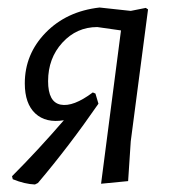

<svg xmlns="http://www.w3.org/2000/svg" viewBox="-20 -485 459 511"><path d="M73 6Q46 5 14 -8L12 -16Q81 -85 150 -165Q102 -157 74 -183Q46 -209 46 -263Q46 -341 101.5 -398Q157 -455 245 -465L328 -456L368 -464L374 -460L328 -109L321 -3L249 4L302 -404L239 -413Q184 -413 146 -371.5Q108 -330 108 -269Q108 -213 141.5 -206.5Q175 -200 227 -239L234 -236L242 -209Q164 -96 81 2Z"/></svg>

Font: Alegreya Sans
Style: Italic
Weight: 400
Italic angle: -7°
Designer: Juan Pablo del Peral
Foundry: Huerta Tipografica
Version: Version 2.007